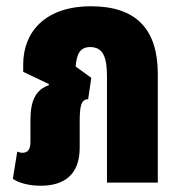

<svg xmlns="http://www.w3.org/2000/svg" viewBox="-20 -582 575 612"><path d="M110 10C183 10 234 -24 234 -111V-192C234 -243 238 -265 261 -266L271 -334L221 -370C224 -404 232 -432 267 -432C309 -432 321 -400 321 -337V0H483V-346C483 -489 414 -562 270 -562C123 -562 54 -479 54 -377V-353L136 -314L135 -310C94 -296 77 -261 77 -199V-130C77 -106 69 -95 51 -95C46 -95 41 -96 35 -99L21 -12C40 1 71 10 110 10Z"/></svg>

Font: Noto Sans Thai ExtCond Blk
Style: Regular
Weight: 900
Width: 2
Designer: Monotype Design Team
Foundry: Monotype Imaging Inc.
Version: Version 2.002